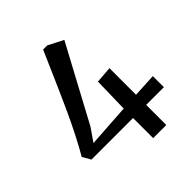

<svg xmlns="http://www.w3.org/2000/svg" viewBox="-202 -882 1019 1019"><g transform="rotate(-45 307.5 -373.0)"><path d="M363.5 0V-151H51.5L25 -197.5Q54 -248 82.2 -303.2Q110.5 -358.5 137 -415.8Q163.5 -473 188.8 -530.5Q214 -588 237.8 -642.2Q261.5 -696.5 283 -745.5H314L399 -702L171.5 -278.5L121 -205.5L364 -221.5L368.5 -419.5L462 -426.5V-227L595 -234V-151H462V0Z"/></g></svg>

Font: Merriweather 28pt Medium
Style: Regular
Weight: 500
Version: Version 2.100